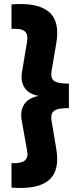

<svg xmlns="http://www.w3.org/2000/svg" viewBox="-20 -825 402 960"><path d="M37.5 113V-9.5Q85 -7 103.8 -22.5Q122.5 -38 115.5 -72L88.5 -222.5Q80 -271 101 -303.2Q122 -335.5 171.5 -345V-346Q124 -354.5 102.8 -386.5Q81.5 -418.5 90.5 -468L115.5 -618Q121.5 -654 103 -669Q84.5 -684 37.5 -680.5V-803Q168.5 -813.5 224.8 -765.5Q281 -717.5 261 -606L238 -471.5Q234 -447 240.2 -433Q246.5 -419 266.5 -413Q286.5 -407 324.5 -407V-284.5Q286.5 -284.5 266.5 -278.5Q246.5 -272.5 240.2 -258.2Q234 -244 238 -220L261 -83Q280.5 27.5 224.5 75.5Q168.5 123.5 37.5 113Z"/></svg>

Font: Geologica Thin Cursive ExtraBold
Style: Regular
Weight: 800
Version: Version 1.010;gftools[0.9.28]